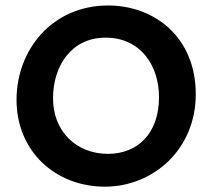

<svg xmlns="http://www.w3.org/2000/svg" viewBox="-20 -682 790 714"><path d="M41.5 -311C41.5 -118.2 187 12.2 370.1 12.2C549.8 12.2 708 -126.5 708 -331.5C708 -544.9 553.2 -661.6 382.3 -661.6C174.3 -661.6 41.5 -497.1 41.5 -311ZM177.2 -316.4C177.2 -436.5 245.1 -542 372.6 -542C503.4 -542 571.3 -437.5 571.3 -320.8C571.3 -187.5 493.7 -109.9 381.3 -109.9C262.7 -109.9 177.2 -194.8 177.2 -316.4Z"/></svg>

Font: HammersmithOne
Style: Regular
Weight: 400
Designer: Nicole Fally
Foundry: Nicole Fally
Version: Version 1.003